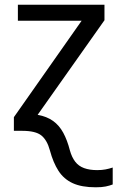

<svg xmlns="http://www.w3.org/2000/svg" viewBox="-20 -556 510 816"><path d="M387 240Q327 240 289 222.5Q251 205 228.5 170Q206 135 192 83Q180 39 155.5 19.5Q131 0 74 0H39V-58L327 -468H56V-536H424V-470L140 -68Q179 -61 205.5 -42Q232 -23 249 8.5Q266 40 277 83Q285 112 299.5 131Q314 150 337.5 158.5Q361 167 393 167Q413 167 428.5 164Q444 161 459 156V228Q446 233 429.5 236.5Q413 240 387 240Z"/></svg>

Font: Noto Sans Ambassadori
Style: Regular
Weight: 400
Designer: Monotype Design Team
Foundry: Monotype Imaging Inc.
Version: Version 2.013